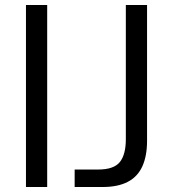

<svg xmlns="http://www.w3.org/2000/svg" viewBox="-20 -749 689 769"><path d="M84 0V-729H169V0ZM279 0V-70H373Q436 -70 460 -100Q484 -130 484 -192V-729H569V-185Q569 -124 550 -82.5Q531 -41 491.5 -20.5Q452 0 391 0Z"/></svg>

Font: Mona Sans ExtraLight
Style: Regular
Weight: 400
Version: Version 2.000